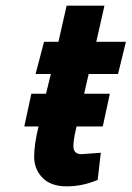

<svg xmlns="http://www.w3.org/2000/svg" viewBox="-20 -648 466 680"><path d="M240 -130Q240 -102 269 -102L337 -107L326 -11Q273 12 216.5 12Q160 12 130.5 -18.5Q101 -49 101 -92.5Q101 -136 116 -198V-200H66L91 -316H143L160 -386H106L136 -500H187L216 -628H350L321 -500H426L398 -386H294L278 -316H369L344 -200H251L248 -186Q240 -152 240 -130Z"/></svg>

Font: Titillium Web
Style: Bold Italic
Weight: 700
Italic angle: -13°
Version: Version 1.002;PS 57.000;hotconv 1.0.70;makeotf.lib2.5.55311